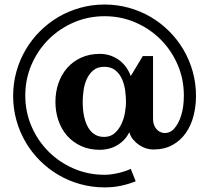

<svg xmlns="http://www.w3.org/2000/svg" viewBox="-20 -706 920 849"><path d="M537.1 -255.4Q537.1 -278.8 533.4 -306.2Q529.8 -333.5 519.3 -356.7Q508.8 -379.9 490 -395.3Q471.2 -410.6 440.9 -410.6Q411.1 -410.6 392.6 -395Q374 -379.4 363.5 -356Q353 -332.5 349.4 -305.4Q345.7 -278.3 345.7 -255.4Q345.7 -239.7 347.2 -222.4Q348.6 -205.1 352.5 -188Q356.4 -170.9 363.3 -155Q370.1 -139.2 380.9 -127Q391.6 -114.7 406.2 -107.7Q420.9 -100.6 440.9 -100.6Q468.3 -100.6 486.8 -116.9Q505.4 -133.3 516.6 -157Q527.8 -180.7 532.5 -207.5Q537.1 -234.4 537.1 -255.4ZM793 -283.7Q793 -356.4 765.4 -420.2Q737.8 -483.9 690.2 -531.5Q642.6 -579.1 578.9 -606.7Q515.1 -634.3 442.4 -634.3Q369.6 -634.3 305.9 -606.7Q242.2 -579.1 194.6 -531.5Q147 -483.9 119.4 -420.2Q91.8 -356.4 91.8 -283.7Q91.8 -210.9 119.4 -147.2Q147 -83.5 194.6 -35.9Q242.2 11.7 305.9 39.3Q369.6 66.9 442.4 66.9Q457.5 66.9 474.6 64.5Q491.7 62 507.6 58.1Q523.4 54.2 536.6 49.6Q549.8 44.9 558.1 40.5L580.1 95.7Q546.4 108.9 513.4 115.7Q480.5 122.6 442.4 122.6Q386.7 122.6 335 108.2Q283.2 93.8 238.3 67.4Q193.4 41 156.5 4.2Q119.6 -32.7 93.3 -77.6Q66.9 -122.6 52.5 -174.3Q38.1 -226.1 38.1 -281.7Q38.1 -337.4 52.5 -389.2Q66.9 -440.9 93.3 -485.8Q119.6 -530.8 156.5 -567.6Q193.4 -604.5 238.3 -630.9Q283.2 -657.2 335 -671.6Q386.7 -686 442.4 -686Q498 -686 549.8 -671.6Q601.6 -657.2 646.5 -630.9Q691.4 -604.5 728.3 -567.6Q765.1 -530.8 791.5 -485.8Q817.9 -440.9 832.3 -389.2Q846.7 -337.4 846.7 -281.7Q846.7 -236.8 835.9 -194.3Q825.2 -151.9 802.2 -118.7Q779.3 -85.4 743.4 -65.2Q707.5 -44.9 656.7 -44.9Q642.1 -44.9 625.7 -50Q609.4 -55.2 594.7 -65.2Q580.1 -75.2 568.4 -89.4Q556.6 -103.5 551.8 -121.6Q542 -101.1 527.1 -86.2Q512.2 -71.3 494.9 -61.8Q477.5 -52.2 458.5 -47.9Q439.5 -43.5 421.9 -43.5Q375.5 -43.5 339.1 -60.1Q302.7 -76.7 277.3 -105.2Q252 -133.8 238.5 -172.6Q225.1 -211.4 225.1 -255.4Q225.1 -299.8 238.5 -338.4Q252 -377 277.3 -405.8Q302.7 -434.6 339.1 -451.2Q375.5 -467.8 421.9 -467.8Q445.3 -467.8 466.8 -460.7Q488.3 -453.6 505.9 -440.9Q523.4 -428.2 536.9 -409.9Q550.3 -391.6 558.1 -369.6L611.3 -458H656.7V-182.6Q656.7 -157.7 666.5 -142.6Q676.3 -127.4 690.4 -121.6Q704.6 -115.7 720.5 -119.1Q736.3 -122.6 748.5 -135.3Q769 -157.2 781 -195.1Q793 -232.9 793 -283.7Z"/></svg>

Font: Aclonica
Style: Regular
Weight: 400
Version: Version 1.001